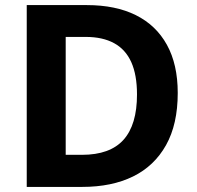

<svg xmlns="http://www.w3.org/2000/svg" viewBox="-20 -734 772 754"><path d="M678 -369Q678 -246 632 -164Q586 -82 502.5 -41Q419 0 303 0H85V-714H321Q434 -714 513.5 -674.5Q593 -635 635.5 -558Q678 -481 678 -369ZM518 -363Q518 -440 495.5 -490Q473 -540 428 -564.5Q383 -589 317 -589H238V-126H302Q412 -126 465 -185Q518 -244 518 -363Z"/></svg>

Font: Noto Sans Khmer
Style: Bold
Weight: 700
Version: Version 2.003